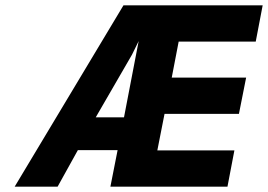

<svg xmlns="http://www.w3.org/2000/svg" viewBox="-20 -700 1005 720"><path d="M443 -680H965L939 -544H650L624 -409H903L876 -273H597L570 -136H859L833 0H394L421 -137H272L196 0H35ZM445 -260 500 -546 475 -495 339 -260Z"/></svg>

Font: Teachers[wght] Italic
Style: Regular
Weight: 400
Designer: Alfredo Marco Pradil & Chank Diesel
Version: Version 1.000;Glyphs 3.1.2 (3151)